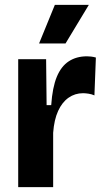

<svg xmlns="http://www.w3.org/2000/svg" viewBox="-20 -771 430 791"><path d="M55 0V-277V-527H170L172 -338H191Q196 -411 214 -454.5Q232 -498 263.5 -518.5Q295 -539 338 -539Q346 -539 355 -538Q364 -537 375 -534L369 -378Q358 -383 345 -385Q332 -387 322 -387Q289 -387 262.5 -368.5Q236 -350 219.5 -314Q203 -278 199 -224V0ZM250 -592H141L206 -751H346Z"/></svg>

Font: Bricolage Grotesque 24pt SemiCondensed
Style: Bold
Weight: 700
Width: 4
Designer: Mathieu Triay
Foundry: Atelier Triay
Version: Version 1.001;gftools[0.9.33.dev8+g029e19f]